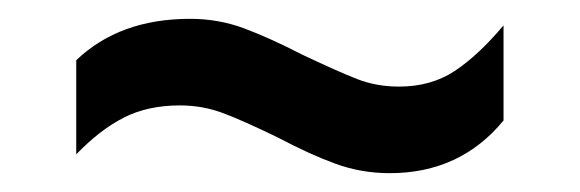

<svg xmlns="http://www.w3.org/2000/svg" viewBox="-20 -421 616 204"><path d="M182 -401Q212 -401 239 -391Q266 -381 301 -363Q339 -345 359.5 -337Q380 -329 404 -329Q438 -329 463 -345.5Q488 -362 515 -394V-293Q469 -237 394 -237Q364 -237 336.5 -247Q309 -257 275 -275Q238 -293 216.5 -301Q195 -309 171 -309Q137 -309 111.5 -296Q86 -283 61 -257V-357Q107 -401 182 -401Z"/></svg>

Font: Gmarket Sans TTF Medium
Style: Regular
Weight: 500
Designer: Creative Director : Sungho Lee; Art Director : Kiwoong Choi; Project Manager : Sori Yang, Jongwook Yoon; Font Designer :
Foundry: Sandoll Inc.
Version: Version 1.000;hotconv 1.0.109;makeotfexe 2.5.65596